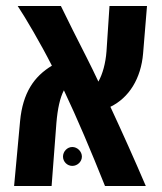

<svg xmlns="http://www.w3.org/2000/svg" viewBox="-20 -620 539 640"><path d="M27 0H152L168 -210C172 -258 180 -294 193 -319C238 -224 282 -120 330 0H466C428 -89 387 -180 348 -264C410 -294 450 -358 457 -442L470 -600H345L335 -449C332 -409 322 -373 308 -348C295 -376 282 -402 269 -428C239 -487 205 -554 183 -600H39C65 -561 116 -474 153 -401C93 -365 56 -310 47 -217ZM221 -67C238 -67 253 -81 253 -98C253 -115 238 -130 221 -130C204 -130 190 -115 190 -98C190 -81 204 -67 221 -67Z"/></svg>

Font: Noto Sans Hebrew ExtraCondensed SemiBold
Style: Regular
Weight: 600
Width: 2
Designer: Ben Nathan
Foundry: Google LLC
Version: Version 3.001